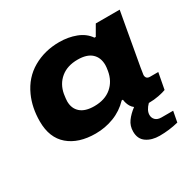

<svg xmlns="http://www.w3.org/2000/svg" viewBox="-161 -712 1100 1087"><g transform="rotate(-30 388.5 -168.0)"><path d="M276.9 12.2Q166 12.2 101.1 -43.2Q36.1 -98.6 36.1 -205.1Q36.1 -295.4 68.8 -367.2Q107.4 -452.6 183.6 -496.3Q259.8 -540 355 -540Q413.6 -540 463.9 -520.8Q514.2 -501.5 541 -461.9H549.8L587.9 -527.8H744.1L723.1 -411.1Q715.3 -366.2 702.9 -297.4Q690.4 -228.5 683.1 -187Q675.8 -145.5 675.8 -140.1Q675.8 -112.8 703.1 -112.8H756.8L736.8 -6.8Q719.7 0 688.5 6.1Q657.2 12.2 626 12.2H623Q591.8 43.5 591.8 73.2Q591.8 92.8 605.2 106Q618.7 119.1 644 119.1H720.2L707 189Q646.5 204.1 584 204.1Q533.2 204.1 499 180.7Q464.8 157.2 464.8 108.9Q464.8 71.3 485.4 43.2Q505.9 15.1 539.1 -9.8Q527.8 -18.1 520 -30.8Q507.8 -51.8 504.9 -77.1H497.1Q453.6 -31.7 396.5 -9.8Q339.4 12.2 276.9 12.2ZM347.2 -126Q417 -126 460 -162.6Q502.9 -199.2 513.2 -261.2Q517.1 -284.2 517.1 -296.9Q517.1 -346.2 486.6 -374Q456.1 -401.9 396 -401.9Q328.1 -401.9 285.4 -366.7Q242.7 -331.5 231.9 -272Q227.1 -239.7 227.1 -226.1Q227.1 -179.7 257.6 -152.8Q288.1 -126 347.2 -126Z"/></g></svg>

Font: Archivo Expanded ExtraBold
Style: Italic
Weight: 800
Width: 7
Italic angle: -10°
Designer: Hector Gatti
Foundry: Omnibus-Type
Version: Version 2.001